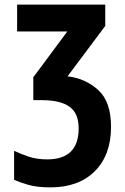

<svg xmlns="http://www.w3.org/2000/svg" viewBox="-20 -570 540 830"><path d="M460 -22Q460 -130 405 -180.5Q350 -231 272 -240L435 -458V-550H54V-434H271L124 -236V-137H162Q240 -137 280 -109Q320 -81 320 -15Q320 119 184 119Q139 119 103.5 107Q68 95 41 82V207Q62 217 100.5 228.5Q139 240 198 240Q320 240 390 170Q460 100 460 -22Z"/></svg>

Font: Noto Sans Mono UI Condensed ExtraBold
Style: Regular
Weight: 800
Width: 3
Designer: Monotype Design team
Foundry: Monotype Imaging Inc.
Version: 1.000